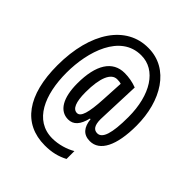

<svg xmlns="http://www.w3.org/2000/svg" viewBox="-217 -861 1085 1085"><g transform="rotate(45 325.5 -318.0)"><path d="M606 -362C606 -559 509 -720 343 -720C167 -722 48 -552 48 -287C48 -49 144 84 318 84C375 84 417 73 459 51V-12C422 10 370 26 320 26C176 26 114 -118 114 -294C114 -463 177 -662 343 -662C462 -663 539 -540 539 -364C539 -232 519 -174 479 -174C452 -174 436 -194 436 -244C436 -256 437 -279 438 -299L446 -507C415 -519 381 -525 348 -525C252 -525 200 -443 200 -294C200 -179 239 -113 307 -113C349 -113 376 -142 391 -204H396C402 -146 428 -113 481 -113C560 -113 606 -202 606 -362ZM268 -292C268 -408 296 -470 343 -470C356 -470 366 -469 375 -466L368 -336C362 -222 347 -174 317 -174C285 -174 268 -213 268 -292Z"/></g></svg>

Font: Noto Sans Gujarati ExtraCondensed
Style: Regular
Weight: 400
Width: 2
Designer: Jelle Bosma - Monotype Design Team, Universal Thirst
Foundry: Monotype Imaging Inc.
Version: Version 2.106